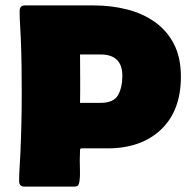

<svg xmlns="http://www.w3.org/2000/svg" viewBox="-20 -691 719 711"><path d="M52.7 -650.4Q52.7 -670.9 72.3 -670.9H328.6Q392.1 -670.9 450 -656.2Q507.8 -641.6 552.7 -610.1Q597.7 -578.6 623.8 -528.6Q649.9 -478.5 649.9 -407.2Q649.9 -281.2 576.4 -211.4Q502.9 -141.6 378.4 -141.6H281.7Q276.4 -141.6 276.4 -135.3Q276.4 -126 275.9 -116.5Q275.4 -106.9 275.4 -97.2Q275.4 -79.1 276.1 -58.8Q276.9 -38.6 274.4 -20Q272.9 -9.8 269.5 -4.9Q266.1 0 254.4 0H70.3Q50.8 0 50.8 -20.5Q50.8 -46.9 52.7 -73.7Q54.7 -100.6 55.7 -127Q58.1 -182.1 59.3 -237.5Q60.5 -293 60.5 -348.6Q60.5 -397.9 59.8 -447.3Q59.1 -496.6 57.1 -545.9Q56.2 -571.8 54.4 -598.1Q52.7 -624.5 52.7 -650.4ZM352.1 -310.1Q400.9 -310.1 417 -338.6Q433.1 -367.2 433.1 -410.2Q433.1 -489.3 352.1 -489.3H276.4Q276.4 -444.8 276.9 -399.9Q277.3 -355 276.4 -310.1Z"/></svg>

Font: Belanosima
Style: Bold
Weight: 700
Designer: The DocRepair Project, Santiago Orozco
Foundry: Google
Version: Version 2.000